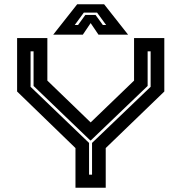

<svg xmlns="http://www.w3.org/2000/svg" viewBox="-20 -878 848 898"><path d="M333 0V-185.5L60 -450V-700H201.5V-501L404 -305.5L607 -501V-700H748.5V-450L474.5 -185.5V0ZM396.5 -61H410.5V-209.5L684.5 -472V-638H670.5V-476L405 -221.5H402L137 -476V-638H123V-472L396.5 -209.5ZM341 -858H467L579 -716H440.5L404 -770L367.5 -716H229ZM372 -819 329.5 -761H345L379 -808H427L461 -761H476.5L434 -819Z"/></svg>

Font: Tourney Expanded Regular
Style: Bold
Weight: 700
Width: 7
Designer: Tyler Finck
Foundry: Etcetera Type Co
Version: Version 1.010; ttfautohint (v1.8.3)